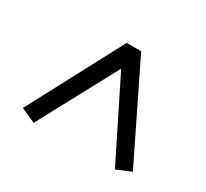

<svg xmlns="http://www.w3.org/2000/svg" viewBox="-97 -892 765 713"><g transform="rotate(30 286.0 -535.0)"><path d="M522 -347 460 -321 293 -657 112 -320 50 -348 263 -750H325Z"/></g></svg>

Font: HansKendrickRegular
Style: Regular
Weight: 400
Designer: Alfredo Marco Pradil
Foundry: Hanken Studio
Version: Version 1.000;PS 001.001;hotconv 1.0.56